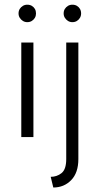

<svg xmlns="http://www.w3.org/2000/svg" viewBox="-20 -589 429 825"><path d="M71.5 0V-406.2H123.6V0ZM97.2 -493.8Q86.8 -493.8 78.5 -499Q70.1 -504.2 64.9 -512.5Q59.7 -520.8 59.7 -531.2Q59.7 -542.4 64.9 -550.7Q70.1 -559 78.5 -563.9Q86.8 -568.8 97.2 -568.8Q108.3 -568.8 116.7 -563.9Q125 -559 129.9 -550.7Q134.7 -542.4 134.7 -531.2Q134.7 -520.8 129.9 -512.5Q125 -504.2 116.7 -499Q108.3 -493.8 97.2 -493.8ZM209 216.7 197.9 170.8Q224.3 170.8 244.4 154.9Q264.6 138.9 264.6 94.4V-406.2H316.7V94.4Q316.7 153.5 285.8 185.1Q254.9 216.7 209 216.7ZM291 -493.8Q280.6 -493.8 272.2 -499Q263.9 -504.2 258.7 -512.5Q253.5 -520.8 253.5 -531.2Q253.5 -542.4 258.7 -550.7Q263.9 -559 272.2 -563.9Q280.6 -568.8 291 -568.8Q302.1 -568.8 310.4 -563.9Q318.8 -559 323.6 -550.7Q328.5 -542.4 328.5 -531.2Q328.5 -520.8 323.6 -512.5Q318.8 -504.2 310.4 -499Q302.1 -493.8 291 -493.8Z"/></svg>

Font: Afacad Flux Light
Style: Regular
Weight: 300
Designer: Kristian Moeller
Foundry: Dicotype
Version: Version 1.100